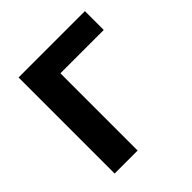

<svg xmlns="http://www.w3.org/2000/svg" viewBox="-188 -862 1009 1009"><g transform="rotate(-45 316.5 -357.0)"><path d="M98 -714H591V-574H269V0H98Z"/></g></svg>

Font: Nebula Sans Bold
Style: Regular
Weight: 700
Designer: Paul D. Hunt for Adobe (as Source Sans)
Foundry: Nebula Entertainment & Broadcasting LLC
Version: Version 1.010